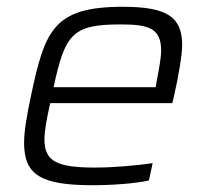

<svg xmlns="http://www.w3.org/2000/svg" viewBox="-20 -538 607 566"><path d="M253 8C310 8 380 3 419 -6L430 -57C383 -50 312 -44 261 -44C148 -44 111 -62 111 -127C111 -153 118 -189 128 -234H488L493 -255C507 -316 517 -378 517 -404C517 -487 475 -518 342 -518C137 -518 112 -448 71 -254C59 -197 51 -152 51 -117C51 -22 101 8 253 8ZM439 -281H138C172 -439 194 -466 336 -466C418 -466 455 -455 455 -389C455 -367 449 -337 442 -299Z"/></svg>

Font: Saira UNSAM Light Italic
Style: Regular
Weight: 300
Italic angle: -12°
Designer: Hector Gatti with collaboration of the Omnibus-Type team
Foundry: Omnibus-Type
Version: Version 0.072;PS 000.072;hotconv 1.0.88;makeotf.lib2.5.64775